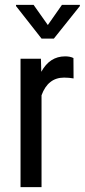

<svg xmlns="http://www.w3.org/2000/svg" viewBox="-20 -770 349 790"><path d="M282.7 -447.3 282.2 -531.2C273.1 -535.8 261.7 -538.1 248 -538.1C205.7 -538.1 173 -516.9 149.9 -474.6L148.4 -528.3H64.5V0H150.9V-377.9C168.5 -426.4 199.4 -450.7 243.7 -450.7C257.6 -450.7 270.7 -449.5 282.7 -447.3ZM176.8 -667 118.2 -750H45.9V-745.1L150.9 -611.3H201.7L308.6 -745.1V-750H234.9Z"/></svg>

Font: Roboto Condensed
Style: Regular
Weight: 400
Designer: Google
Version: Version 2.134; 2016